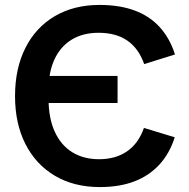

<svg xmlns="http://www.w3.org/2000/svg" viewBox="-20 -742 765 779"><path d="M385 17Q280 17 202.5 -29Q125 -75 83 -158Q41 -241 41 -352Q41 -464 83 -547.5Q125 -631 202.5 -676.5Q280 -722 384 -722Q465 -722 526 -699.5Q587 -677 628 -632Q669 -587 690 -521L565 -482Q543 -545 497 -577Q451 -609 380 -609Q316 -609 270.5 -581Q225 -553 201 -501Q177 -449 177 -378V-341Q177 -263 202 -208Q227 -153 273 -124.5Q319 -96 382 -96Q449 -96 495.5 -128Q542 -160 564 -223L689 -185Q668 -119 626.5 -74Q585 -29 525 -6Q465 17 385 17ZM128 -324V-434H457V-324Z"/></svg>

Font: TikTok Sans 24pt SemiBold
Style: Regular
Weight: 600
Version: Version 4.000